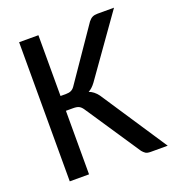

<svg xmlns="http://www.w3.org/2000/svg" viewBox="-120 -737 759 832"><g transform="rotate(-20 260.0 -321.0)"><path d="M149.4 -361.3H174.8Q189 -361.3 198.2 -365.7Q207.5 -370.1 214.4 -379.9L379.9 -621.1Q388.7 -632.3 398.2 -637Q407.7 -641.6 421.9 -641.6H498L302.7 -366.2Q287.1 -345.2 270 -336.4Q292.5 -328.6 310.5 -304.7L512.2 0H434.1Q418 0 410.4 -5.1Q402.8 -10.3 396 -18.6L226.1 -272.5Q218.3 -283.7 209.2 -288.3Q200.2 -293 182.1 -293H149.4V0H60.5V-641.6H149.4Z"/></g></svg>

Font: Carlito
Style: Regular
Weight: 400
Designer: Lukasz Dziedzic
Foundry: tyPoland Lukasz Dziedzic
Version: Version 1.104